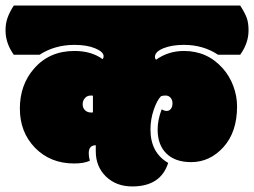

<svg xmlns="http://www.w3.org/2000/svg" viewBox="-62 -670 918 694"><path d="M545.9 -81.1Q481.9 -118.2 481.9 -201.7Q481.9 -238.8 493.7 -273.2Q505.4 -307.6 520 -322.3Q525.9 -324.7 536.6 -324.7Q547.4 -324.7 554.4 -316.9Q561.5 -309.1 561.5 -296.6Q561.5 -284.2 555.7 -276.6Q549.8 -269 540.8 -269Q531.7 -269 522.5 -274.9Q507.8 -237.3 507.8 -201.7Q507.8 -146 539.6 -115Q571.3 -84 628.9 -84Q696.8 -84 745.8 -138.4Q794.9 -192.9 794.9 -285.2Q794.9 -322.3 781.5 -358.6Q768.1 -395 743.2 -422.9Q687.5 -485.8 603 -485.8Q546.4 -485.8 502 -454.1Q498 -458 498 -464.4Q498 -482.9 528.3 -495.4Q558.6 -507.8 603 -507.8Q672.4 -507.8 726.1 -472.2H806.2Q836.4 -514.2 836.4 -560.1Q836.4 -585.9 830.3 -604Q824.2 -622.1 806.2 -649.9H-12.2Q-27.8 -625.5 -34.9 -605.2Q-42 -585 -42 -560.1Q-42 -513.7 -12.2 -472.2H81.1Q136.2 -507.8 207 -507.8Q252.4 -507.8 282.5 -495.1Q312.5 -482.4 312.5 -466.8Q312.5 -460.9 309.1 -456.1Q268.6 -485.8 207 -485.8Q116.2 -485.8 61 -421.9Q9.8 -363.3 9.8 -277.6Q9.8 -191.9 64.9 -135.5Q120.1 -79.1 206.1 -79.1Q241.2 -79.1 262.7 -88.9Q258.8 -103.5 258.8 -116.2Q258.8 -145 284.2 -145V-123Q284.2 -67.4 321.3 -31.7Q358.4 3.9 416 3.9Q519 3.9 545.9 -81.1ZM268.1 -263.2Q253.9 -263.2 245.4 -271.5Q236.8 -279.8 236.8 -293Q236.8 -306.2 244.9 -315.4Q252.9 -324.7 266.6 -324.7Q272.5 -324.7 273.9 -324.2V-263.7Q272.5 -263.2 268.1 -263.2Z"/></svg>

Font: Friends & Family
Style: Regular
Weight: 400
Designer: Sarang Kulkarni, Maithili Shingre, Noopur Datye
Foundry: Ek Type
Version: Version 1.000;hotconv 1.0.117;makeotfexe 2.5.65602